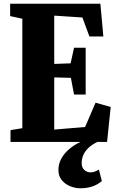

<svg xmlns="http://www.w3.org/2000/svg" viewBox="-20 -763 625 1032"><path d="M100 -74V-662.5L34.5 -676.5V-743H519.5L535.5 -567H460.5L423 -669L271.5 -679V-419.5L359.5 -422.5L378 -506.5H440.5V-255H378L361 -344.5L271.5 -347V-66.5L437.5 -80.5L493.5 -211L575 -188L555.5 0H36.5V-63.5ZM411.5 249Q384.5 249 357.2 238Q330 227 312 205.2Q294 183.5 294 150.5Q294 118.5 309.2 90.2Q324.5 62 351.5 38.8Q378.5 15.5 414.5 -1L449.5 -5L505 -1Q472 15 453.2 34Q434.5 53 426.8 73Q419 93 419 113Q419 138 433.5 150.8Q448 163.5 465.5 163.5Q477.5 163.5 487.8 160Q498 156.5 511.5 148.5L527.5 210Q504 230 475.5 239.5Q447 249 411.5 249Z"/></svg>

Font: Merriweather 24pt SemiCondensed Black
Style: Regular
Weight: 900
Width: 4
Designer: Eben Sorkin
Foundry: Eben Sorkin
Version: Version 2.100